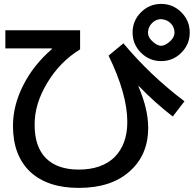

<svg xmlns="http://www.w3.org/2000/svg" viewBox="-20 -880 977 961"><path d="M374 -31.2Q488.3 -31.2 552.7 -92.8Q617.2 -157.2 617.2 -269.5Q617.2 -409.2 523.4 -601.6L597.7 -663.1Q732.4 -502 903.3 -373L844.7 -296.9Q754.9 -366.2 674.8 -449.2L672.9 -447.3Q721.7 -334 721.7 -240.2Q721.7 -103.5 627.9 -21.5Q536.1 60.5 374 60.5Q218.8 60.5 131.8 -19.5Q44.9 -101.6 44.9 -250Q44.9 -351.6 95.7 -452.1Q146.5 -553.7 240.2 -634.8L238.3 -637.7H6.8V-728.5H380.9V-632.8Q280.3 -571.3 216.8 -465.8Q152.3 -359.4 153.3 -254.9Q153.3 -145.5 210 -87.9Q267.6 -31.2 374 -31.2ZM887.7 -818.4Q929.7 -776.4 929.7 -717.3Q929.7 -658.2 887.7 -616.2Q845.7 -574.2 786.6 -574.2Q727.5 -574.2 685.5 -616.2Q643.6 -658.2 643.6 -717.3Q643.6 -776.4 685.5 -818.4Q727.5 -860.4 786.6 -860.4Q845.7 -860.4 887.7 -818.4ZM853.5 -716.8Q853.5 -744.1 834 -763.7Q817.4 -781.2 787.1 -784.2Q759.8 -784.2 740.2 -763.7Q721.7 -745.1 720.7 -716.8Q720.7 -694.3 740.2 -675.8Q765.6 -650.4 787.1 -650.9Q808.6 -651.4 834 -675.8Q853.5 -695.3 853.5 -716.8Z"/></svg>

Font: RobotoJAA
Style: Medium
Weight: 500
Version: Version 2.05; 2016-11-05